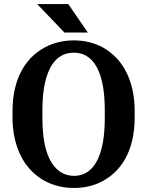

<svg xmlns="http://www.w3.org/2000/svg" viewBox="-20 -921 730 951"><path d="M42 -339C42 -230 75 -142 127 -84C175 -30 249 10 346 10C391 10 431 2 468 -14C581 -64 647 -175 647 -339V-371C647 -481 615 -568 563 -627C515 -681 443 -721 345 -721C300 -721 259 -712 222 -696C109 -646 42 -534 42 -371ZM164 -901 299 -760H415L318 -901ZM190 -335V-376C190 -533 231 -660 345 -660C460 -660 499 -533 499 -376V-335C499 -179 460 -50 346 -50C321 -50 299 -57 280 -69C215 -111 190 -211 190 -335Z"/></svg>

Font: Aerodynamic
Style: Regular
Weight: 500
Designer: Google
Version: Version 2.000980; 2014